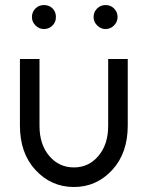

<svg xmlns="http://www.w3.org/2000/svg" viewBox="-20 -736 590 768"><path d="M155.7 -715.8Q135.5 -715.8 122 -702.3Q107.7 -688 107.7 -667.8Q107.7 -648.5 122 -634.2Q136.3 -619.8 155.7 -619.8Q175.8 -619.8 190.2 -634.2Q203.7 -647.7 203.7 -667.8Q203.7 -688.8 190.2 -702.3Q176.7 -715.8 155.7 -715.8ZM402.3 -715.8Q382.2 -715.8 368.7 -702.3Q354.3 -688 354.3 -667.8Q354.3 -648.5 368.7 -634.2Q383 -619.8 402.3 -619.8Q421.7 -619.8 436 -634.2Q450.3 -648.5 450.3 -667.8Q450.3 -688 436 -702.3Q422.5 -715.8 402.3 -715.8ZM59.7 -500V-234Q59.7 -123.5 121.7 -56.2Q184.5 12 275.8 12Q366.2 12 429 -56.2Q491 -123.5 491 -234V-500H412.7V-232.7Q412.7 -157.7 373.2 -111.7Q334.5 -66.3 275.8 -66.3Q216.2 -66.3 177.5 -111.7Q138 -157.7 138 -232.7V-500Z"/></svg>

Font: Unageo Variable
Style: Regular
Weight: 300
Designer: Richard Sepsi
Foundry: Richard Sepsi
Version: Version 2.200